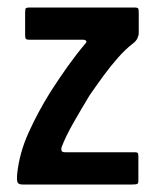

<svg xmlns="http://www.w3.org/2000/svg" viewBox="-20 -492 417 512"><path d="M26 -30Q32 -85 56.5 -139Q81 -193 114 -246Q137 -282 160.5 -315Q184 -348 207 -375Q210 -378 210.5 -381Q211 -384 204 -386H58Q52 -386 49.5 -388Q47 -390 47 -398V-459Q47 -469 49.5 -470.5Q52 -472 60 -472H338Q348 -472 349 -468.5Q350 -465 350 -456V-404Q350 -398 346.5 -390Q343 -382 332 -374Q315 -361 295 -338.5Q275 -316 256 -290Q237 -264 219 -238Q196 -200 175.5 -164Q155 -128 144 -99Q143 -95 144 -90.5Q145 -86 154 -86H339Q347 -86 348 -83Q349 -80 349 -72V-11Q349 -3 346 -1.5Q343 0 333 0H40Q31 0 27.5 -4.5Q24 -9 26 -30Z"/></svg>

Font: Glory Thin SemiBold
Style: Regular
Weight: 600
Version: Version 1.011